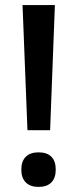

<svg xmlns="http://www.w3.org/2000/svg" viewBox="-20 -734 311 765"><path d="M69.8 -713.9H198.7L179.7 -215.3H89.4ZM64.9 -58.1Q64.9 -91.3 82.5 -109.1Q100.1 -127 133.8 -127Q167.5 -127 184.8 -109.4Q202.1 -91.8 202.1 -58.1Q202.1 -24.9 184.6 -7.1Q167 10.7 133.8 10.7Q100.6 10.7 82.8 -7.1Q64.9 -24.9 64.9 -58.1Z"/></svg>

Font: Viking Open Sans Light
Style: Bold
Weight: 600
Foundry: Ascender Corporation
Version: Version 2.001